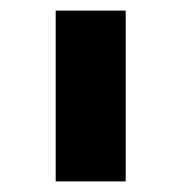

<svg xmlns="http://www.w3.org/2000/svg" viewBox="-20 -626 342 362"><path d="M85 -284H217V-606H85Z"/></svg>

Font: Noto Sans Hebrew Droid
Style: Bold
Weight: 700
Designer: Monotype Design Team
Foundry: Monotype Imaging Inc.
Version: Version 1.100